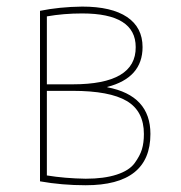

<svg xmlns="http://www.w3.org/2000/svg" viewBox="-20 -547 540 574"><path d="M120.1 -294.9H197.3Q386.7 -294.9 385.7 -406.2Q385.7 -506.8 225.6 -506.8Q169.9 -506.8 120.1 -498ZM120.1 -275.4V-22.5Q173.8 -13.7 236.3 -12.7Q291 -12.7 328.6 -24.9Q366.2 -37.1 382.3 -59.1Q398.4 -81.1 404.3 -100.6Q410.2 -120.1 410.2 -146.5Q410.2 -214.8 358.9 -245.1Q307.6 -275.4 197.3 -275.4ZM429.7 -146.5Q429.7 6.8 236.3 6.8Q165 6.8 99.6 -4.9V-514.6Q157.2 -526.4 225.6 -527.3Q313.5 -527.3 359.9 -496.1Q406.2 -464.8 406.2 -406.2Q406.2 -314.5 300.8 -287.1V-286.1Q429.7 -261.7 429.7 -146.5Z"/></svg>

Font: Mgen+ 1mn thin
Style: Regular
Weight: 100
Designer: [Source Han Sans]
Ryoko NISHIZUKA  (kana & ideographs); Paul D. Hunt (Latin, Greek & Cyrillic); Wenlong ZHANG  (bopomofo
Version: Version 1.059.20150602